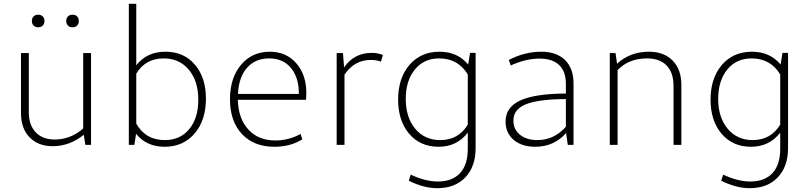

<svg xmlns="http://www.w3.org/2000/svg" viewBox="-20 -759 4248 1006"><path d="M384 -625Q375 -616 360 -616Q345 -616 336 -625Q327 -634 327 -649Q327 -664 336 -673Q345 -682 360 -682Q375 -682 384 -673Q393 -664 393 -649Q393 -634 384 -625ZM204 -625Q195 -616 180 -616Q165 -616 156 -625Q147 -634 147 -649Q147 -664 156 -673Q165 -682 180 -682Q195 -682 204 -673Q213 -664 213 -649Q213 -634 204 -625ZM256 7Q180 7 135 -39.5Q90 -86 90 -166V-481H131V-171Q131 -104 167 -66Q203 -28 266 -28Q350 -28 416 -86V-481H457V0H427L419 -53Q345 7 256 7Z M655 0V-739H694V-417Q749 -488 847 -488Q943 -488 1001 -420.5Q1059 -353 1059 -242Q1059 -129 999.5 -59.5Q940 10 843 10Q747 10 693 -58L684 0ZM838 -453Q742 -453 694 -373V-111Q743 -25 844 -25Q924 -25 971.5 -82.5Q1019 -140 1019 -236Q1019 -334 969.5 -393.5Q920 -453 838 -453Z M1417 10Q1310 10 1247.5 -57Q1185 -124 1185 -239Q1185 -350 1242.5 -419Q1300 -488 1394 -488Q1479 -488 1532 -428Q1585 -368 1585 -272Q1585 -245 1583 -236H1226Q1229 -137 1281.5 -80Q1334 -23 1423 -23Q1492 -23 1555 -57L1564 -29Q1502 10 1417 10ZM1390 -453Q1318 -453 1274.5 -404Q1231 -355 1227 -267H1546Q1546 -353 1504.5 -403Q1463 -453 1390 -453Z M1744 0V-481H1777L1783 -406Q1835 -482 1928 -482Q1959 -482 1986 -471L1976 -436Q1952 -445 1923 -445Q1837 -445 1785 -368V0Z M2066 -237Q2066 -350 2125.5 -419Q2185 -488 2283 -488Q2377 -488 2433 -421L2443 -482H2472V17Q2472 114 2418 170.5Q2364 227 2271 227Q2200 227 2122 188L2132 156Q2209 192 2274 192Q2350 192 2390.5 148Q2431 104 2431 21V-64Q2374 10 2278 10Q2182 10 2124 -58Q2066 -126 2066 -237ZM2106 -241Q2106 -144 2155.5 -84.5Q2205 -25 2287 -25Q2382 -25 2431 -106V-369Q2380 -453 2281 -453Q2201 -453 2153.5 -394.5Q2106 -336 2106 -241Z M2784 10Q2714 10 2671.5 -26Q2629 -62 2629 -122Q2629 -197 2705.5 -232.5Q2782 -268 2945 -269V-320Q2945 -385 2909.5 -418.5Q2874 -452 2807 -452Q2735 -452 2656 -416L2646 -445Q2729 -488 2816 -488Q2896 -488 2940.5 -444.5Q2985 -401 2985 -322V0H2955L2946 -62Q2883 10 2784 10ZM2670 -127Q2670 -81 2704.5 -53Q2739 -25 2796 -25Q2883 -25 2945 -95V-240Q2800 -239 2735 -212.5Q2670 -186 2670 -127Z M3175 0V-481H3205L3213 -425Q3281 -488 3380 -488Q3459 -488 3504.5 -441.5Q3550 -395 3550 -315V0H3509V-309Q3509 -378 3473 -415.5Q3437 -453 3370 -453Q3275 -453 3216 -392V0Z M3703 -237Q3703 -350 3762.5 -419Q3822 -488 3920 -488Q4014 -488 4070 -421L4080 -482H4109V17Q4109 114 4055 170.5Q4001 227 3908 227Q3837 227 3759 188L3769 156Q3846 192 3911 192Q3987 192 4027.5 148Q4068 104 4068 21V-64Q4011 10 3915 10Q3819 10 3761 -58Q3703 -126 3703 -237ZM3743 -241Q3743 -144 3792.5 -84.5Q3842 -25 3924 -25Q4019 -25 4068 -106V-369Q4017 -453 3918 -453Q3838 -453 3790.5 -394.5Q3743 -336 3743 -241Z"/></svg>

Font: Cantarell Light
Style: Regular
Weight: 300
Designer: Dave Crossland, Nikolaus Waxweiler, Florian Fecher, Jacques Le Bailly, Eben Sorkin, Alexei Vanyashin, Alexios Zavras, Em
Version: Version 0.303